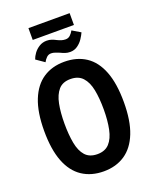

<svg xmlns="http://www.w3.org/2000/svg" viewBox="-170 -1022 900 1130"><g transform="rotate(-20 280.0 -457.0)"><path d="M281 15Q203 15 146.5 -22.5Q90 -60 60.5 -136Q31 -212 31 -328Q31 -445 61.5 -521Q92 -597 148 -634Q204 -671 280 -671Q359 -671 415 -634Q471 -597 500.5 -521Q530 -445 530 -328Q530 -212 500 -136Q470 -60 414 -22.5Q358 15 281 15ZM280 -93Q328 -93 355 -122.5Q382 -152 393 -205.5Q404 -259 404 -328Q404 -399 393.5 -451.5Q383 -504 356 -533.5Q329 -563 280 -563Q231 -563 205 -533Q179 -503 168.5 -450.5Q158 -398 158 -328Q158 -259 168 -205.5Q178 -152 204.5 -122.5Q231 -93 280 -93ZM177 -706 125 -742Q131 -760 144.5 -778.5Q158 -797 179 -810Q200 -823 226 -823Q243 -823 257 -818Q271 -813 284 -806Q298 -799 310 -795.5Q322 -792 335 -792Q352 -792 364 -803.5Q376 -815 384 -830L436 -799Q429 -783 415.5 -762.5Q402 -742 381.5 -727.5Q361 -713 335 -713Q318 -713 303.5 -718Q289 -723 275 -730Q261 -735 249.5 -739.5Q238 -744 225 -744Q208 -744 196 -732Q184 -720 177 -706ZM151 -855V-929H409V-855Z"/></g></svg>

Font: Ubuntu Sans Mono SemiBold
Style: Regular
Weight: 600
Monospace: yes
Designer: Dalton Maag Ltd
Foundry: Dalton Maag Ltd
Version: Version 1.006